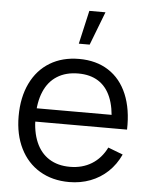

<svg xmlns="http://www.w3.org/2000/svg" viewBox="-55 -826 694 886"><g transform="rotate(5 292.0 -382.5)"><path d="M40 -267.7Q40 -355.3 71.4 -420.2Q102.8 -485.2 160.5 -520.1Q218.2 -555 295.7 -555Q375 -555 431.8 -518.4Q488.7 -481.8 517.6 -412.9Q546.5 -344 543.8 -249.3H469V-275.3Q467.7 -345.5 448 -392.6Q428.3 -439.7 390.5 -463.7Q352.7 -487.7 297.7 -487.7Q240 -487.7 199.7 -462.2Q159.3 -436.8 138.7 -388.2Q118 -339.5 118 -270Q118 -202.2 138.7 -154.1Q159.3 -106 199.3 -80.7Q239.3 -55.3 295.7 -55.3Q353.2 -55.3 396.6 -82Q440 -108.7 465 -159.3L533.7 -133Q512.3 -86.2 477.2 -52.9Q442 -19.7 396.3 -2.3Q350.7 15 298.3 15Q220.3 15 161.9 -19.8Q103.5 -54.7 71.8 -118.7Q40 -182.7 40 -267.7ZM92 -311H504.7V-249.3H92ZM287.5 -625H337.8L397.5 -780H322.7Z"/></g></svg>

Font: Tap Sans
Style: Regular
Weight: 400
Designer: Tap Payments
Foundry: Tap Payments
Version: Version 1.001;Glyphs 3.1.2 (3151)